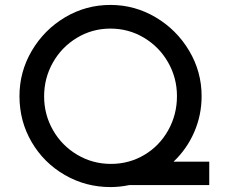

<svg xmlns="http://www.w3.org/2000/svg" viewBox="-20 -751 928 779"><path d="M829 0H504Q466 8 428 8Q328 8 243 -41Q158 -90 108.5 -174.5Q59 -259 59 -361Q59 -460 109 -545Q159 -630 243.5 -680.5Q328 -731 428 -731Q527 -731 612 -680.5Q697 -630 747.5 -545Q798 -460 798 -361Q798 -284 768 -215Q738 -146 684 -95H829ZM430 -86Q504 -86 565.5 -122.5Q627 -159 662.5 -222.5Q698 -286 698 -361Q698 -435 662 -498Q626 -561 564 -598Q502 -635 428 -635Q354 -635 292 -597.5Q230 -560 194.5 -497Q159 -434 159 -360Q159 -286 195 -223Q231 -160 293.5 -123Q356 -86 430 -86Z"/></svg>

Font: Josefin Sans
Style: Regular
Weight: 400
Designer: Santiago Orozco
Foundry: Typemade
Version: Version 2.000